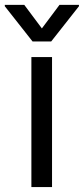

<svg xmlns="http://www.w3.org/2000/svg" viewBox="-61 -763 342 783"><path d="M67 -530.4H151.2V0H67ZM109.8 -647.1 181.6 -743.1H261V-737.6L147.8 -593.9H71.8L-41.4 -737.6V-743.1H38Z"/></svg>

Font: Pretendard Variable
Style: Regular
Weight: 400
Designer: Base glyphs from Inter by Rasmus Andersson; Hangul glyphs from Noto Sans CJK(Source Han Sans) by Jang Soo-young and Kang
Foundry: Kil Hyung-jin
Version: Version 1.100;FEAKit 1.0